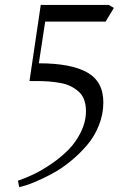

<svg xmlns="http://www.w3.org/2000/svg" viewBox="-20 -459 488 782"><path d="M53.2 276.9Q84 266.6 117.7 250.5Q151.4 234.4 190.2 207.8Q229 181.2 259.3 150.4Q289.6 119.6 309.8 78.1Q330.1 36.6 330.1 -6.8Q330.1 -32.7 322.5 -53Q314.9 -73.2 300 -86.2Q285.2 -99.1 267.6 -107.9Q250 -116.7 225.6 -121.1Q201.2 -125.5 178.7 -127.2Q156.2 -128.9 127.9 -128.9H100.1L146 -439H422.9L443.8 -426.8L410.2 -371.1H164.1L138.2 -201.2Q269 -201.2 335 -164.1Q400.9 -127 400.9 -42Q400.9 6.3 382.6 52Q364.3 97.7 334 132.8Q303.7 168 267.1 198Q230.5 228 191.2 249Q151.9 270 118.4 283.7Q85 297.4 58.1 303.2Z"/></svg>

Font: Dehuti
Style: Italic
Weight: 400
Version: Version 1.2